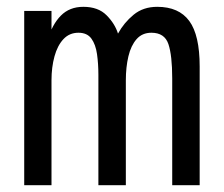

<svg xmlns="http://www.w3.org/2000/svg" viewBox="-20 -543 656 563"><path d="M51 0V-511H131V-416.5L119 -424.5Q133 -471.5 158.5 -497.2Q184 -523 224.5 -523Q268 -523 292.5 -498.2Q317 -473.5 326 -444.5Q343.5 -476.5 371.8 -499.8Q400 -523 441 -523Q504.5 -523 535 -481.5Q565.5 -440 565.5 -348V0H485V-313Q485 -380.5 473.8 -413.8Q462.5 -447 424 -447Q397 -447 380.5 -428.2Q364 -409.5 356.5 -377.8Q349 -346 349 -307.5V0H268.5V-323.5Q268.5 -356 264.5 -384.2Q260.5 -412.5 248 -429.8Q235.5 -447 210 -447Q183.5 -447 166 -428.2Q148.5 -409.5 139.8 -377.8Q131 -346 131 -307.5V0Z"/></svg>

Font: Overpass Mono
Style: Regular
Weight: 400
Designer: Delve Withrington, Dave Bailey
Foundry: Delve Fonts LLC
Version: Version 4.000